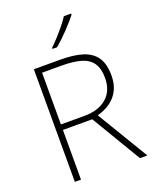

<svg xmlns="http://www.w3.org/2000/svg" viewBox="-170 -1047 927 1144"><g transform="rotate(-20 293.0 -475.0)"><path d="M269 -714Q353 -714 409.5 -696.5Q466 -679 495 -637Q524 -595 524 -522Q524 -468 504.5 -429Q485 -390 449.5 -364.5Q414 -339 366 -326L562 0H515L327 -315H141V0H102V-714ZM264 -678H141V-350H292Q379 -350 431 -394.5Q483 -439 483 -521Q483 -581 459 -615.5Q435 -650 386.5 -664Q338 -678 264 -678ZM424 -942Q411 -926 394 -906.5Q377 -887 357 -866Q337 -845 316.5 -825.5Q296 -806 277 -790H248V-797Q269 -817 294 -844.5Q319 -872 342 -900.5Q365 -929 378 -950H424Z"/></g></svg>

Font: Noto Sans Hebrew ExtraLight
Style: Regular
Weight: 250
Designer: Monotype Design Team
Foundry: Monotype Imaging Inc.
Version: Version 2.003